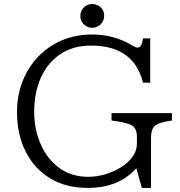

<svg xmlns="http://www.w3.org/2000/svg" viewBox="-20 -899 880 938"><path d="M431.2 -879.4Q443.4 -879.4 455.6 -874Q488.8 -858.4 488.8 -821.3Q488.8 -797.4 471.7 -780.3Q454.6 -763.2 430.2 -763.2Q415.5 -763.2 402.8 -770.5Q372.6 -787.6 372.6 -821.8Q372.6 -847.7 391.6 -864.3Q407.2 -879.4 431.2 -879.4ZM717.8 19H672.9L646 -77.1Q560.1 19 409.7 19Q299.8 19 222.4 -29.3Q145 -77.6 104 -161.4Q63 -245.1 63 -351.1Q63 -431.2 89.6 -500Q116.2 -568.8 165 -620.6Q213.9 -672.4 281.2 -701.4Q348.6 -730.5 430.2 -730.5Q538.6 -730.5 627 -676.3Q644 -666.5 652.3 -666.5Q672.9 -666.5 678.7 -711.4H713.9V-495.1H678.7Q633.3 -676.3 425.3 -676.3Q335.4 -676.3 273.2 -633.5Q210.9 -590.8 179 -517.8Q147 -444.8 147 -353Q147 -268.1 178.2 -195.6Q209.5 -123 268.8 -79.1Q328.1 -35.2 412.1 -35.2Q452.1 -35.2 493.7 -47.4Q535.2 -59.6 570.3 -81.3Q605.5 -103 627.2 -132.6Q648.9 -162.1 648.9 -196.8V-231.9Q648.9 -276.9 616.9 -290Q585 -303.2 524.9 -310.1V-346.2H819.8V-310.1Q765.1 -303.2 741.5 -288.1Q717.8 -272.9 717.8 -225.1Z"/></svg>

Font: BIZ UDPMincho
Style: Regular
Weight: 400
Designer: TypeBank Co., Ltd.
Foundry: Morisawa Inc.
Version: Version 1.06